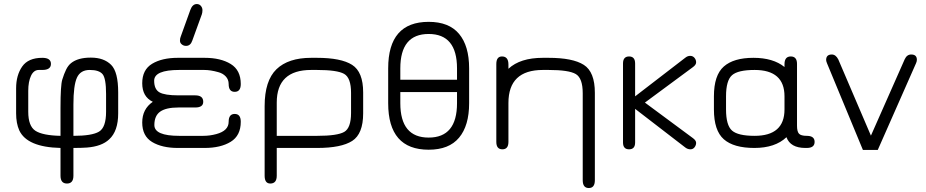

<svg xmlns="http://www.w3.org/2000/svg" viewBox="-20 -739 4627 959"><path d="M535.2 -415Q570.3 -379.9 570.3 -277.3V-172.9Q570.3 -84 525.4 -43Q488.3 -7.8 414.1 -2Q386.7 0 346.7 0V138.7Q346.7 177.7 314.5 177.7Q282.2 177.7 282.2 138.7V0Q115.2 -3.9 76.2 -87.9Q60.5 -123 60.5 -172.9V-297.9Q60.5 -363.3 90.8 -406.7Q121.1 -450.2 191.4 -450.2Q234.4 -450.2 234.4 -419.9Q234.4 -389.6 191.4 -389.6H173.8Q148.4 -389.6 134.8 -360.4Q121.1 -331.1 121.1 -285.2V-180.7Q121.1 -109.4 156.7 -85.9Q192.4 -62.5 282.2 -60.5V-201.2Q282.2 -312.5 291 -341.3Q299.8 -370.1 310.1 -391.1Q320.3 -412.1 335 -423.8Q369.1 -451.2 432.6 -451.2Q433.6 -451.2 434.6 -451.2Q499 -451.2 535.2 -415ZM346.7 -216.8V-60.5Q439.5 -60.5 474.6 -81.5Q509.8 -102.5 509.8 -180.7V-269.5Q509.8 -347.7 492.2 -368.7Q474.6 -389.6 428.2 -389.6Q381.8 -389.6 364.3 -351.1Q346.7 -312.5 346.7 -216.8Z M962.9 -718.8Q975.6 -718.8 983.4 -709.5Q991.2 -700.2 991.2 -688.5Q991.2 -676.8 988.3 -668L940.4 -536.1Q931.6 -509.8 909.2 -509.8Q896.5 -509.8 887.7 -517.6Q878.9 -524.4 878.9 -536.1Q878.9 -547.9 882.8 -556.6L930.7 -689.5Q941.4 -718.8 962.9 -718.8ZM955.1 -202.1H871.1Q809.6 -202.1 780.3 -181.6Q751 -161.1 751 -114.3Q751 -60.5 875 -60.5H995.1Q1028.3 -60.5 1060.5 -69.3Q1122.1 -85.9 1122.1 -130.9Q1122.1 -169.9 1152.3 -169.9Q1182.6 -169.9 1182.6 -130.9Q1182.6 -61.5 1132.3 -30.8Q1082 0 1002 0H868.2Q789.1 0 739.7 -29.8Q690.4 -59.6 690.4 -127Q690.4 -194.3 743.2 -230.5Q690.4 -255.9 690.4 -323.2Q690.4 -390.6 739.7 -420.4Q789.1 -450.2 868.2 -450.2H1002Q1082 -450.2 1132.3 -419.4Q1182.6 -388.7 1182.6 -319.3Q1182.6 -280.3 1152.3 -280.3Q1122.1 -280.3 1122.1 -319.3Q1122.1 -341.8 1107.4 -357.4Q1092.8 -373 1069.3 -378.9Q1031.2 -389.6 1000 -389.6Q997.1 -389.6 995.1 -389.6H875Q750 -389.6 750 -335.9Q750 -293 776.4 -277.8Q802.7 -262.7 871.1 -262.7H955.1Q995.1 -262.7 995.1 -230.5Q995.1 -202.1 955.1 -202.1Z M1733.4 -275.4Q1733.4 -350.6 1698.7 -370.1Q1664.1 -389.6 1562.5 -389.6H1534.2Q1362.3 -389.6 1362.3 -226.6V-60.5H1564.5Q1665 -60.5 1699.2 -80.1Q1733.4 -99.6 1733.4 -174.8ZM1534.2 -450.2H1562.5Q1683.6 -450.2 1738.8 -415Q1793.9 -379.9 1793.9 -277.3V-172.9Q1793.9 -70.3 1739.3 -35.2Q1684.6 0 1564.5 0H1362.3V138.7Q1362.3 177.7 1330.1 177.7Q1301.8 177.7 1301.8 138.7V-209Q1301.8 -335.9 1360.8 -393.1Q1419.9 -450.2 1534.2 -450.2Z M1979.5 -397.5V-340.8H2262.7V-397.5Q2262.7 -569.3 2121.1 -569.3Q1979.5 -569.3 1979.5 -397.5ZM2121.1 8.8Q1918.9 8.8 1918.9 -223.6V-397.5Q1918.9 -629.9 2121.1 -629.9Q2222.7 -629.9 2272.9 -569.8Q2323.2 -509.8 2323.2 -397.5V-223.6Q2323.2 -111.3 2272.9 -51.3Q2222.7 8.8 2121.1 8.8ZM2262.7 -223.6V-279.3H1979.5V-223.6Q1979.5 -51.8 2121.1 -51.8Q2262.7 -51.8 2262.7 -223.6Z M2691.4 -389.6Q2519.5 -389.6 2519.5 -224.6V-30.3Q2519.5 6.8 2489.3 6.8Q2459 6.8 2459 -30.3V-418.9Q2459 -457 2487.3 -457Q2519.5 -457 2519.5 -417V-395.5Q2578.1 -450.2 2691.4 -450.2H2719.7Q2840.8 -450.2 2896 -415Q2951.2 -379.9 2951.2 -275.4V161.1Q2951.2 200.2 2920.9 200.2Q2890.6 200.2 2890.6 161.1V-273.4Q2890.6 -348.6 2856 -369.1Q2821.3 -389.6 2719.7 -389.6Z M3441.4 -48.8Q3457 -37.1 3457 -25.4Q3457 -13.7 3449.2 -3.4Q3441.4 6.8 3428.2 6.8Q3415 6.8 3403.3 -2L3152.3 -195.3V-27.3Q3152.3 6.8 3122.1 6.8Q3091.8 6.8 3091.8 -27.3V-421.9Q3091.8 -457 3122.1 -457Q3152.3 -457 3152.3 -421.9V-257.8L3402.3 -450.2Q3414.1 -460 3427.2 -460Q3440.4 -460 3448.7 -450.2Q3457 -440.4 3457 -427.7Q3457 -415 3440.4 -403.3L3201.2 -226.6Z M4009.8 0H4002.9Q3927.7 0 3908.2 -53.7Q3851.6 0 3748 0Q3644.5 0 3595.2 -43.5Q3545.9 -86.9 3545.9 -192.4V-257.8Q3545.9 -363.3 3595.2 -406.7Q3644.5 -450.2 3743.2 -450.2Q3841.8 -450.2 3898.4 -404.3V-418Q3898.4 -457 3929.7 -457Q3960.9 -457 3960.9 -419.9V-111.3Q3960.9 -82 3970.7 -71.3Q3980.5 -60.5 4009.8 -60.5Q4048.8 -60.5 4048.8 -30.3Q4048.8 0 4009.8 0ZM3749 -389.6Q3666 -389.6 3636.2 -363.3Q3606.4 -336.9 3606.4 -257.8V-192.4Q3606.4 -113.3 3636.2 -86.9Q3666 -60.5 3749 -60.5Q3898.4 -60.5 3898.4 -192.4V-257.8Q3898.4 -389.6 3749 -389.6Z M4499 -443.4Q4509.8 -466.8 4531.2 -466.8Q4559.6 -466.8 4559.6 -440.4Q4559.6 -432.6 4555.7 -423.8L4364.3 9.8H4290L4110.4 -423.8Q4106.4 -433.6 4106.4 -439.5Q4106.4 -466.8 4134.8 -466.8Q4154.3 -466.8 4167 -442.4L4330.1 -61.5Z"/></svg>

Font: Jura
Style: Medium
Weight: 500
Version: Version 2.6.1